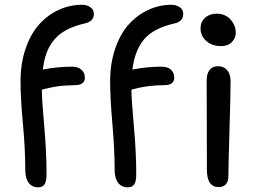

<svg xmlns="http://www.w3.org/2000/svg" viewBox="-20 -780 1087 812"><path d="M141.1 12.2Q115.2 12.2 101.1 -7.1Q86.9 -26.4 86.9 -62Q86.9 -148.9 76.9 -256.8Q66.9 -364.7 66.9 -436Q66.9 -511.2 87.9 -573.2Q108.9 -635.3 144.5 -675.5Q180.2 -715.8 227.3 -737.8Q274.4 -759.8 327.1 -759.8Q346.7 -759.8 361.8 -749.8Q377 -739.7 377 -721.2Q377 -689.9 339.8 -681.2Q293.9 -670.9 261.2 -653.3Q228.5 -635.7 208 -610.6Q187.5 -585.4 176.8 -555.4Q166 -525.4 161.1 -485.8Q225.1 -498 284.2 -498Q310.5 -498 324.7 -485.1Q338.9 -472.2 338.9 -451.2Q338.9 -421.4 299.8 -419.9Q276.4 -419.4 256.3 -418.2Q236.3 -417 220 -414.3Q203.6 -411.6 195.3 -409.9Q187 -408.2 172.9 -404.8Q158.7 -401.4 157.2 -400.9V-395Q157.2 -357.9 167 -247.1Q176.8 -136.2 176.8 -43.9Q176.8 -12.2 168.2 0Q159.7 12.2 141.1 12.2ZM520 12.2Q494.1 12.2 479.5 -7.1Q464.8 -26.4 464.8 -62Q464.8 -148.9 455.3 -256.8Q445.8 -364.7 445.8 -436Q445.8 -511.2 466.8 -573.2Q487.8 -635.3 523.4 -675.5Q559.1 -715.8 606.2 -737.8Q653.3 -759.8 706.1 -759.8Q724.6 -759.8 739.7 -749.8Q754.9 -739.7 754.9 -721.2Q754.9 -689.5 719.2 -681.2Q629.4 -661.1 589.6 -614Q549.8 -566.9 540 -485.8Q602.5 -498 663.1 -498Q689.5 -498 703.1 -485.1Q716.8 -472.2 716.8 -451.2Q716.8 -421.4 678.2 -419.9Q658.2 -419.9 640.1 -418.7Q622.1 -417.5 610.1 -416Q598.1 -414.6 584.7 -412.1Q571.3 -409.7 565.4 -408.2Q559.6 -406.7 548.8 -404.1Q538.1 -401.4 536.1 -400.9V-395Q536.1 -357.9 546.1 -247.1Q556.2 -136.2 556.2 -43.9Q556.2 -12.2 547.6 0Q539.1 12.2 520 12.2ZM914.1 -585Q877 -585 852.5 -606.7Q828.1 -628.4 828.1 -660.2Q828.1 -687.5 847.2 -704.8Q866.2 -722.2 896 -722.2Q932.1 -722.2 954.6 -697.8Q977.1 -673.3 977.1 -641.1Q977.1 -619.6 960.9 -602.3Q944.8 -585 914.1 -585ZM904.8 11.2Q855 11.2 855 -62Q855 -180.2 854.5 -290.3Q854 -400.4 854 -439.9Q854 -467.8 866.2 -483.9Q878.4 -500 902.8 -500Q925.3 -500 939.9 -484.1Q954.6 -468.3 955.1 -439Q955.6 -399.4 950.7 -234.6Q945.8 -69.8 945.8 -33.2Q945.8 -13.2 935.3 -1Q924.8 11.2 904.8 11.2Z"/></svg>

Font: Shantell Sans Normal
Style: Regular
Weight: 400
Designer: Stephen Nixon, Anya Danilova, Shantell Martin
Foundry: Arrow Type
Version: Version 1.006;[559af2be0]